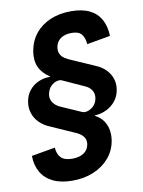

<svg xmlns="http://www.w3.org/2000/svg" viewBox="-96 -804 759 1017"><g transform="rotate(-10 284.0 -295.5)"><path d="M210.7 146.9Q149.2 146.9 107.3 126.6Q65.4 106.3 43.5 69Q21.7 31.6 21.1 -19.5L148.3 -41.8Q150.2 -7.4 168.8 12.4Q187.5 32.2 229.8 32.2Q267.3 32.2 291.5 16.4Q315.6 0.5 320.4 -28.8Q323.4 -48.5 316.3 -62.4Q309.1 -76.2 294.8 -86.4Q280.4 -96.6 260.8 -104L141.1 -157Q108.5 -170.5 86.3 -193Q64.1 -215.6 54.8 -244.6Q45.4 -273.7 51.1 -306.7Q57 -340.7 76.4 -365Q95.8 -389.3 124.8 -402.4Q153.8 -415.6 188.5 -415.7L189.4 -417.1Q148.4 -443.9 132.3 -479.5Q116.3 -515.1 124.2 -563.9Q133.4 -618.2 164.7 -657.2Q196.1 -696.2 245.5 -717.3Q294.8 -738.4 357.5 -738.4Q417.8 -738.4 457.2 -718.8Q496.6 -699.3 516.8 -662.7Q536.9 -626.1 538.8 -573.9L412.9 -551.8Q409.4 -587.8 393.9 -606.2Q378.3 -624.7 340.4 -624.7Q304.1 -624.7 281.4 -608.4Q258.7 -592.2 253.9 -562.3Q250.8 -541.5 258.1 -526.6Q265.4 -511.7 281 -501.4Q296.6 -491 317.5 -482.9L436.8 -430.6Q469 -417.3 490.3 -395.5Q511.6 -373.6 520.7 -345.9Q529.8 -318.2 524.4 -286.8Q519 -253.4 499.4 -228.4Q479.8 -203.4 450.7 -189.1Q421.6 -174.8 387 -172.9L386.1 -171.1Q416.7 -154.8 432.2 -131.3Q447.7 -107.8 451.8 -80.6Q455.8 -53.5 451.2 -25.9Q442.5 26.1 409.4 65Q376.3 104 325.1 125.5Q273.9 146.9 210.7 146.9ZM324 -202.5Q335 -197.4 351.7 -201.7Q368.3 -206 383.3 -219.5Q398.3 -233.1 403.9 -255.5Q408.1 -271.3 405.1 -286.3Q402 -301.3 390.4 -314.4Q378.7 -327.4 356.5 -336.2L248 -385.7Q236.7 -391.3 220.4 -387.1Q204.1 -382.9 189.5 -369.3Q174.9 -355.8 169 -333Q163.9 -315.3 167.9 -299.4Q172 -283.6 184.7 -270.7Q197.4 -257.8 217.5 -249.2Z"/></g></svg>

Font: Inter Variable
Style: Italic
Weight: 400
Italic angle: -9.39999°
Designer: Rasmus Andersson
Foundry: rsms
Version: Version 4.001;git-9221beed3